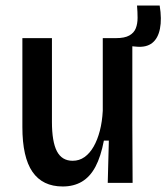

<svg xmlns="http://www.w3.org/2000/svg" viewBox="-20 -662 602 695"><path d="M207 13Q134 13 97.5 -40Q61 -93 61 -202V-524H168V-221Q168 -149 186 -114.5Q204 -80 243 -80Q267 -80 286 -93.5Q305 -107 319 -131.5Q333 -156 341.5 -189Q350 -222 352 -261V-524H459V-210L460 0H370L374 -153H356Q345 -95 325.5 -58.5Q306 -22 276.5 -4.5Q247 13 207 13ZM475 -493 398 -500 400 -524Q431 -524 448 -533.5Q465 -543 471.5 -559.5Q478 -576 478 -597.5Q478 -619 476 -642H558Q566 -593 559 -558Q552 -523 531 -506.5Q510 -490 475 -493Z"/></svg>

Font: Bricolage Grotesque SemiCondensed Medium
Style: Regular
Weight: 500
Width: 4
Designer: Mathieu Triay
Foundry: Atelier Triay
Version: Version 1.001;gftools[0.9.33.dev8+g029e19f]